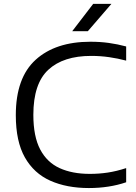

<svg xmlns="http://www.w3.org/2000/svg" viewBox="-20 -966 704 996"><path d="M441 9.5Q326.5 9.5 241.2 -28.5Q156 -66.5 109 -149.5Q62 -232.5 62 -368.5Q62 -562.5 165 -656Q268 -749.5 449 -749.5Q500.5 -749.5 545 -743.2Q589.5 -737 634.5 -725V-651.5Q591.5 -663 546 -669.5Q500.5 -676 453 -676Q308.5 -676 230.8 -604.2Q153 -532.5 153 -370.5Q153 -258 188.5 -190.8Q224 -123.5 289.5 -93.8Q355 -64 445.5 -64Q494 -64 539 -70.8Q584 -77.5 634.5 -94V-20.5Q546.5 9.5 441 9.5ZM354.5 -804 463.5 -946H558L435.5 -804Z"/></svg>

Font: Encode Sans Expanded Expanded
Style: Regular
Weight: 400
Width: 7
Designer: Multiple Designers
Foundry: Impallari Type
Version: Version 3.000; ttfautohint (v1.8.3) -l 8 -r 50 -G 200 -x 14 